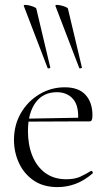

<svg xmlns="http://www.w3.org/2000/svg" viewBox="-20 -751 445 783"><path d="M215 12Q156 12 116.5 -15.5Q77 -43 57 -87Q37 -131 37 -180Q37 -241 65 -289.5Q93 -338 140.5 -366.5Q188 -395 244 -395Q301 -395 329 -364Q357 -333 357 -281Q357 -268 354.5 -262Q352 -256 345 -256H298Q303 -318 278.5 -346.5Q254 -375 212 -375Q156 -375 125 -332.5Q94 -290 94 -216Q94 -160 112 -115.5Q130 -71 165 -45.5Q200 -20 250 -20Q285 -20 307.5 -30.5Q330 -41 351 -54Q353 -56 356.5 -51.5Q360 -47 358 -44Q323 -14 287.5 -1Q252 12 215 12ZM81 -255 80 -267 308 -271V-256ZM303 -474Q304 -471 309.5 -472.5Q315 -474 314 -476L257 -716Q256 -719 248 -722.5Q240 -726 229.5 -728.5Q219 -731 212 -731Q205 -731 206 -727ZM174 -474Q175 -471 180.5 -472.5Q186 -474 185 -476L128 -716Q127 -719 119 -722.5Q111 -726 100.5 -728.5Q90 -731 83 -731Q76 -731 77 -727Z"/></svg>

Font: Cormorant Infant Light
Style: Regular
Weight: 300
Designer: Christian Thalmann (Catharsis Fonts)
Foundry: Catharsis Fonts
Version: Version 4.001